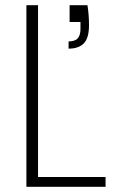

<svg xmlns="http://www.w3.org/2000/svg" viewBox="-20 -722 453 742"><path d="M127 -38H388V0H82V-702H127ZM318 -702Q324 -664 324 -625Q324 -575 304 -554.5Q284 -534 245 -534V-562Q270 -562 280.5 -574Q291 -586 291 -610V-637H249V-702Z"/></svg>

Font: Fz Poppins ExtLt
Style: Regular
Weight: 200
Designer: Ninad Kale (Devanagari), Jonny Pinhorn (Latin)
Foundry: Indian Type Foundry
Version: Vit hóa bi Vntype.Com & FontZin.Com